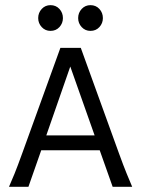

<svg xmlns="http://www.w3.org/2000/svg" viewBox="-20 -719 551 739"><path d="M14.6 0Q24.4 -22 35.9 -50.3Q47.4 -78.6 65.9 -129.9L212.4 -534.7H291L437.5 -129.9Q456.1 -78.6 467.8 -50.3Q479.5 -22 488.8 0H413.6L363.8 -140.6H138.7L89.4 0ZM158.2 -197.8H344.2L250.5 -462.9ZM174.3 -600.1Q154.3 -600.1 140.6 -614.7Q127 -629.4 127 -649.4Q127 -669.9 140.6 -684.6Q154.3 -699.2 174.3 -699.2Q195.3 -699.2 208.7 -684.6Q222.2 -669.9 222.2 -649.4Q222.2 -629.4 208.7 -614.7Q195.3 -600.1 174.3 -600.1ZM328.1 -600.1Q308.1 -600.1 294.4 -614.7Q280.8 -629.4 280.8 -649.4Q280.8 -669.9 294.4 -684.6Q308.1 -699.2 328.1 -699.2Q349.1 -699.2 362.5 -684.6Q376 -669.9 376 -649.4Q376 -629.4 362.5 -614.7Q349.1 -600.1 328.1 -600.1Z"/></svg>

Font: Harmattan
Style: Regular
Weight: 400
Designer: George W. Nuss III and SIL International
Foundry: SIL International
Version: Version 4.000